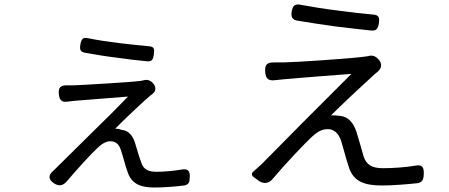

<svg xmlns="http://www.w3.org/2000/svg" viewBox="-20 -794 2000 855"><path d="M512 -602C462 -608 410 -616 371 -624C349 -629 342 -619 338 -596C334 -574 337 -563 359 -559C399 -552 450 -543 501 -537C551 -530 600 -524 636 -521C657 -519 662 -530 665 -551C668 -574 668 -586 644 -588C610 -591 562 -596 512 -602ZM452 -422C391 -418 331 -415 308 -414C299 -414 289 -414 279 -414C250 -415 239 -404 242 -375C245 -346 256 -337 285 -342C293 -343 302 -344 312 -345C360 -349 503 -360 550 -364C510 -322 446 -258 382 -196C319 -133 257 -73 219 -35C218 -34 218 -34 217 -33C194 -14 195 5 220 22C242 37 261 33 278 13C325 -43 389 -112 413 -134C431 -152 452 -165 471 -165C501 -165 513 -146 521 -117C528 -98 539 -52 548 -29C563 19 598 41 667 41C706 41 763 37 800 32C821 28 824 18 825 -3C827 -32 818 -44 789 -39C754 -33 710 -29 677 -29C642 -29 619 -39 610 -68C602 -88 590 -128 583 -152C574 -185 556 -213 520 -216C512 -220 501 -221 493 -221C526 -255 623 -347 649 -368C651 -370 654 -372 658 -375C676 -388 676 -407 661 -424C651 -435 637 -441 622 -437C617 -436 613 -435 608 -434C578 -430 514 -426 452 -422Z M1485 -747C1426 -754 1366 -764 1317 -773C1293 -778 1283 -767 1279 -743C1275 -719 1281 -706 1305 -702C1358 -693 1417 -684 1476 -676C1532 -669 1588 -663 1633 -658C1656 -656 1663 -666 1667 -689C1671 -714 1668 -727 1643 -729C1599 -733 1543 -739 1485 -747ZM1322 -242C1239 -158 1163 -81 1143 -61C1129 -48 1116 -37 1106 -28C1100 -22 1100 -12 1110 -5L1131 10L1133 12C1155 26 1178 23 1194 3C1252 -66 1335 -153 1367 -183C1390 -205 1412 -219 1440 -219C1466 -219 1488 -201 1499 -167C1508 -138 1523 -80 1533 -51C1553 14 1602 32 1681 32C1724 32 1791 27 1837 22C1860 19 1866 7 1867 -17C1869 -50 1860 -63 1828 -56C1785 -49 1732 -45 1685 -45C1635 -45 1611 -61 1599 -98C1590 -130 1576 -179 1567 -208C1553 -248 1531 -275 1493 -278C1482 -280 1464 -281 1454 -280C1491 -318 1601 -421 1639 -455C1644 -460 1652 -467 1661 -474C1680 -490 1683 -510 1666 -529C1653 -544 1638 -550 1619 -544C1612 -543 1605 -542 1598 -541C1525 -532 1297 -517 1241 -516C1227 -516 1214 -516 1202 -516C1170 -517 1158 -506 1161 -474C1163 -444 1175 -433 1205 -437C1217 -438 1230 -440 1244 -441C1303 -446 1468 -460 1545 -465C1497 -417 1406 -326 1322 -242Z"/></svg>

Font: GenSenRounded2 TW R
Style: Regular
Weight: 400
Version: Version 2.100;PS 2.1;hotconv 16.6.51;makeotf.lib2.5.65220 DE